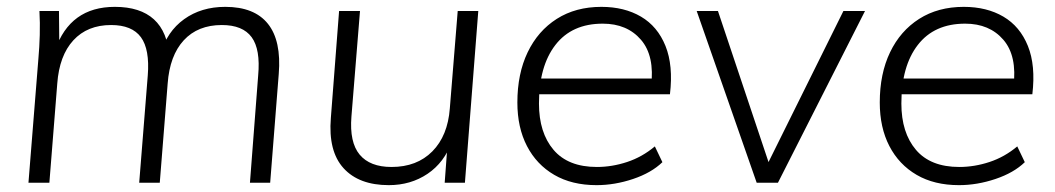

<svg xmlns="http://www.w3.org/2000/svg" viewBox="-20 -533 3077 560"><path d="M63 0 92 -362Q95 -395 96 -431Q97 -467 95 -501H152L153 -396L141 -387Q184 -513 315 -513Q389 -513 429 -476.5Q469 -440 474 -367L449 -377Q467 -441 517 -477Q567 -513 637 -513Q722 -513 761.5 -463.5Q801 -414 793 -317L768 0H709L733 -313Q740 -389 714 -424.5Q688 -460 627 -460Q557 -460 516 -415.5Q475 -371 469 -289L446 0H386L411 -313Q417 -389 391 -424.5Q365 -460 304 -460Q235 -460 194 -415.5Q153 -371 147 -289L124 0Z M1114 7Q1027 7 982 -42.5Q937 -92 945 -189L969 -501H1030L1005 -193Q999 -118 1029 -82Q1059 -46 1122 -46Q1196 -46 1241 -91.5Q1286 -137 1292 -217L1315 -501H1375L1336 0H1277L1285 -108L1298 -120Q1276 -59 1227 -26Q1178 7 1114 7Z M1912 -60Q1880 -29 1826.5 -11Q1773 7 1720 7Q1648 7 1596.5 -23Q1545 -53 1517 -107Q1489 -161 1489 -234Q1489 -318 1519 -380.5Q1549 -443 1604 -478Q1659 -513 1734 -513Q1801 -513 1849.5 -484.5Q1898 -456 1921 -399Q1944 -342 1934 -258H1543L1545 -304H1903L1879 -281Q1890 -370 1849.5 -417Q1809 -464 1738 -464Q1648 -464 1600 -402Q1552 -340 1552 -231Q1552 -146 1594.5 -96Q1637 -46 1721 -46Q1765 -46 1809 -60.5Q1853 -75 1890 -106Z M2187 0 2012 -501H2074L2230 -35H2209L2440 -501H2503L2249 0Z M2969 -60Q2937 -29 2883.5 -11Q2830 7 2777 7Q2705 7 2653.5 -23Q2602 -53 2574 -107Q2546 -161 2546 -234Q2546 -318 2576 -380.5Q2606 -443 2661 -478Q2716 -513 2791 -513Q2858 -513 2906.5 -484.5Q2955 -456 2978 -399Q3001 -342 2991 -258H2600L2602 -304H2960L2936 -281Q2947 -370 2906.5 -417Q2866 -464 2795 -464Q2705 -464 2657 -402Q2609 -340 2609 -231Q2609 -146 2651.5 -96Q2694 -46 2778 -46Q2822 -46 2866 -60.5Q2910 -75 2947 -106Z"/></svg>

Font: Muli Light
Style: Italic
Weight: 300
Italic angle: -4.541°
Designer: Vernon Adams
Foundry: Vernon Adams
Version: Version 2.100; ttfautohint (v1.8.1.43-b0c9)